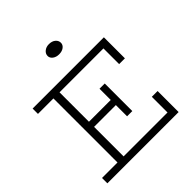

<svg xmlns="http://www.w3.org/2000/svg" viewBox="-235 -1076 1246 1246"><g transform="rotate(-45 387.5 -453.5)"><path d="M39 0V-49H640V-193H693V0ZM181 -28V-657H237V-28ZM215 -320V-367H463V-320ZM437 -217V-470H485V-217ZM640 -493V-637H39V-686H693V-493ZM410 -813Q384 -813 366.5 -826Q349 -839 349 -858Q349 -879 366.5 -893Q384 -907 409 -907Q437 -907 454 -893Q471 -879 471 -858Q471 -839 454 -826Q437 -813 410 -813Z"/></g></svg>

Font: BioRhyme Light
Style: Regular
Weight: 300
Designer: Aoife Mooney
Foundry: Aoife Mooney Type
Version: Version 1.600;gftools[0.9.33]